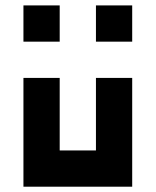

<svg xmlns="http://www.w3.org/2000/svg" viewBox="-20 -704 587 724"><path d="M205.1 -546.9H68.4V-683.6H205.1ZM68.4 -410.2H205.1V-136.7H341.8V-410.2H478.5V0H68.4ZM478.5 -546.9H341.8V-683.6H478.5Z"/></svg>

Font: DatCub
Style: Bold
Weight: 700
Designer: GGBot
Version: 1.00